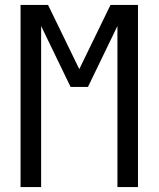

<svg xmlns="http://www.w3.org/2000/svg" viewBox="-20 -755 640 775"><path d="M63 0V-735H174L300 -476L426 -735H537V0H454V-650L335 -404H265L146 -650V0Z"/></svg>

Font: Iosevka Custom Extended
Style: Regular
Weight: 400
Width: 7
Monospace: yes
Designer: Belleve Invis
Foundry: Belleve Invis
Version: Version 11.2.4; ttfautohint (v1.8.4)